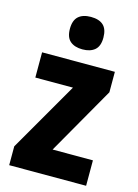

<svg xmlns="http://www.w3.org/2000/svg" viewBox="-117 -833 645 897"><g transform="rotate(15 205.5 -384.0)"><path d="M391 0H19V-91L213 -427H31V-549H383V-450L196 -123H391ZM209 -768Q249 -768 269.5 -749Q290 -730 290 -689Q290 -648 268.5 -629.5Q247 -611 209 -611Q171 -611 149.5 -629.5Q128 -648 128 -689Q128 -730 149 -749Q170 -768 209 -768Z"/></g></svg>

Font: Noto Sans Tamil Condensed ExtraBold
Style: Regular
Weight: 800
Width: 3
Designer: Jelle Bosma - Monotype Design Team
Foundry: Monotype Imaging Inc.
Version: Version 2.004; ttfautohint (v1.8.4.7-5d5b)